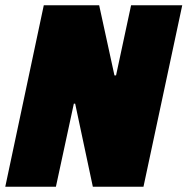

<svg xmlns="http://www.w3.org/2000/svg" viewBox="-28 -708 711 728"><path d="M-8 0 138 -688H348L406 -422H412L469 -688H663L516 0H324L257 -315H252L184 0Z"/></svg>

Font: Saira Semi Condensed Black
Style: Italic
Weight: 900
Width: 4
Italic angle: -12°
Designer: Hector Gatti with collaboration of the Omnibus-Type team
Foundry: Omnibus-Type
Version: Version 1.001; ttfautohint (v1.8)